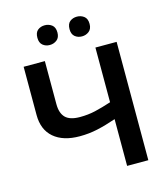

<svg xmlns="http://www.w3.org/2000/svg" viewBox="-131 -1018 979 1119"><g transform="rotate(-15 358.5 -458.0)"><path d="M624 0H496V-282Q435 -261 383 -249.5Q331 -238 275 -238Q175 -238 119 -286Q63 -334 63 -423V-714H191V-454Q191 -400 217.5 -373Q244 -346 305 -346Q354 -346 397.5 -356Q441 -366 496 -384V-714H624ZM184 -856Q184 -888 201.5 -902Q219 -916 244 -916Q268 -916 286.5 -902Q305 -888 305 -856Q305 -826 286.5 -811.5Q268 -797 244 -797Q219 -797 201.5 -811.5Q184 -826 184 -856ZM378 -856Q378 -888 395.5 -902Q413 -916 438 -916Q462 -916 480.5 -902Q499 -888 499 -856Q499 -826 480.5 -811.5Q462 -797 438 -797Q413 -797 395.5 -811.5Q378 -826 378 -856Z"/></g></svg>

Font: Noto Sans SemiBold
Style: Regular
Weight: 600
Designer: Monotype Design Team
Foundry: Monotype Imaging Inc.
Version: Version 2.007